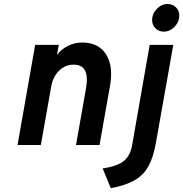

<svg xmlns="http://www.w3.org/2000/svg" viewBox="-20 -740 935 980"><path d="M69.5 0 159.5 -511H280L270.5 -459.5Q294 -490 328 -506.5Q362 -523 399 -523Q482.5 -523 521 -463.2Q559.5 -403.5 541.5 -301.5L488 0H368L419 -288.5Q440.5 -410 356 -410Q313 -410 281.5 -379.2Q250 -348.5 241 -296.5L188.5 0ZM815.5 -578.5Q790 -578.5 773.2 -595.8Q756.5 -613 756.5 -637.5Q756.5 -670 780.5 -694.8Q804.5 -719.5 834.5 -719.5Q861 -719.5 878 -702.8Q895 -686 895 -661Q895 -628 871 -603.2Q847 -578.5 815.5 -578.5ZM545.5 220.5 504 120Q580.5 108 612.8 81.2Q645 54.5 654.5 0.5L744 -511H864.5L775.5 -9.5Q762.5 64.5 736.8 110Q711 155.5 665 181.2Q619 207 545.5 220.5Z"/></svg>

Font: Overpass
Style: Bold Italic
Weight: 700
Italic angle: -10°
Designer: Delve Withrington, Dave Bailey, Thomas Jockin
Foundry: Delve Fonts LLC
Version: Version 4.000; ttfautohint (v1.8.3)